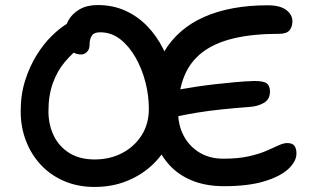

<svg xmlns="http://www.w3.org/2000/svg" viewBox="-20 -731 1238 761"><path d="M355 10Q289 10 235 -13Q181 -36 142.5 -77Q104 -118 83 -172.5Q62 -227 62 -290Q62 -357 80 -413Q98 -469 125.5 -513Q153 -557 183.5 -587Q214 -617 239.5 -633Q265 -649 278 -649Q293 -649 302.5 -644.5Q312 -640 320 -628Q330 -615 330.5 -600Q331 -585 323.5 -571Q316 -557 302 -547Q267 -521 237 -485.5Q207 -450 189.5 -401.5Q172 -353 172 -290Q172 -237 193 -193.5Q214 -150 255 -124.5Q296 -99 355 -99Q416 -99 464.5 -124.5Q513 -150 541.5 -195Q570 -240 570 -300Q570 -352 556.5 -405Q543 -458 517 -503.5Q491 -549 456 -576Q421 -603 377 -603Q352 -603 343.5 -589Q335 -575 335 -554Q335 -535 324.5 -525Q314 -515 302 -515Q285 -515 270 -523.5Q255 -532 245.5 -549Q236 -566 236 -590Q236 -623 251 -650Q266 -677 295.5 -694Q325 -711 367 -711Q427 -711 476 -689Q525 -667 563 -628Q601 -589 627 -537Q653 -485 666.5 -424.5Q680 -364 680 -300Q680 -236 655.5 -179.5Q631 -123 587 -80.5Q543 -38 484 -14Q425 10 355 10ZM680 -269Q658 -264 645.5 -270.5Q633 -277 627.5 -291.5Q622 -306 622 -322Q622 -341 640 -355.5Q658 -370 689 -376Q722 -382 759 -387.5Q796 -393 835.5 -397.5Q875 -402 914 -405.5Q953 -409 988 -410Q1025 -410 1037.5 -400.5Q1050 -391 1050 -368Q1050 -337 1025.5 -323Q1001 -309 967 -307Q913 -303 860 -297.5Q807 -292 761 -284.5Q715 -277 680 -269ZM868 7Q796 7 741 -15.5Q686 -38 649.5 -79Q613 -120 594 -175Q575 -230 575 -293Q575 -433 630 -525.5Q685 -618 789.5 -664Q894 -710 1041 -710Q1090 -710 1114.5 -691.5Q1139 -673 1139 -646Q1139 -625 1127.5 -611Q1116 -597 1087 -597Q982 -597 906.5 -579Q831 -561 782.5 -524Q734 -487 710.5 -429.5Q687 -372 686 -293Q685 -237 707.5 -194Q730 -151 770.5 -126.5Q811 -102 865 -102Q924 -102 966 -111.5Q1008 -121 1036.5 -133.5Q1065 -146 1084.5 -155Q1104 -164 1118 -164Q1139 -164 1147 -153Q1155 -142 1155 -123Q1155 -91 1122.5 -61Q1090 -31 1026.5 -12Q963 7 868 7Z"/></svg>

Font: Shantell Sans Medium
Style: Regular
Weight: 500
Designer: Stephen Nixon, Anya Danilova, Shantell Martin
Foundry: Arrow Type
Version: Version 1.011;[c5ecc13dd]